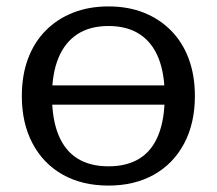

<svg xmlns="http://www.w3.org/2000/svg" viewBox="-20 -567 675 598"><path d="M587 -268Q587 -183 553.5 -120Q520 -57 459.5 -23Q399 11 318 11Q236 11 175.5 -23Q115 -57 81.5 -120Q48 -183 48 -268Q48 -332 67 -383.5Q86 -435 122 -471.5Q158 -508 207.5 -527.5Q257 -547 318 -547Q379 -547 428 -527.5Q477 -508 513 -471.5Q549 -435 568 -383.5Q587 -332 587 -268ZM142 -268Q142 -196 162 -147Q182 -98 221 -73.5Q260 -49 318 -49Q376 -49 415 -73.5Q454 -98 473.5 -147Q493 -196 493 -268Q493 -338 473.5 -386.5Q454 -435 415 -460.5Q376 -486 318 -486Q260 -486 221 -460.5Q182 -435 162 -386.5Q142 -338 142 -268ZM106 -241V-301H537V-241Z"/></svg>

Font: Roboto Serif
Style: Regular
Weight: 400
Designer: Greg Gazdowicz
Foundry: Commercial Type
Version: Version 1.008